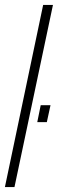

<svg xmlns="http://www.w3.org/2000/svg" viewBox="-21 -763 236 783"><path d="M-1 0 155 -743H195L38 0ZM131 -265 145 -334H185L170 -265Z"/></svg>

Font: Saira UltraCondensed ExtraLight
Style: Italic
Weight: 250
Width: 1
Italic angle: -12°
Designer: Hector Gatti with collaboration of the Omnibus-Type team
Foundry: Omnibus-Type
Version: Version 1.101